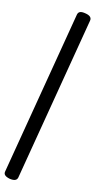

<svg xmlns="http://www.w3.org/2000/svg" viewBox="-121 -1044 579 1167"><g transform="rotate(10 168.5 -461.0)"><path d="M29 75Q8 69 -1 59.5Q-10 50 -6 36L258 -979Q262 -993 274 -997Q286 -1001 308 -995Q329 -990 338 -980Q347 -970 343 -956L79 59Q75 72 62.5 76Q50 80 29 75Z"/></g></svg>

Font: Playwrite DE Grund
Style: Regular
Weight: 400
Designer: Veronika Burian, José Scaglione
Foundry: TypeTogether
Version: Version 1.002